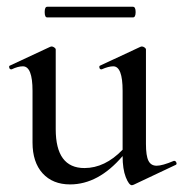

<svg xmlns="http://www.w3.org/2000/svg" viewBox="-20 -531 537 562"><path d="M75.2 -265.1Q75.2 -336.9 46.9 -336.9Q32.7 -336.9 14.2 -328.1H12.2Q8.3 -328.1 7.1 -333Q5.9 -337.9 8.8 -338.9L127 -394L130.9 -395Q134.8 -395 138.9 -392.1Q143.1 -389.2 143.1 -386.2V-152.8Q143.1 -39.1 227.1 -39.1Q287.1 -39.1 338.9 -92.8V-265.1Q338.9 -336.9 311.5 -336.9Q297.9 -336.9 277.8 -328.1H275.9Q272 -328.1 271 -333Q270 -337.9 272.9 -338.9L391.1 -394L395 -395Q398.9 -395 403.1 -392.1Q407.2 -389.2 407.2 -386.2V-109.9Q407.2 -74.7 414.6 -60.3Q421.9 -45.9 438.5 -45.9Q455.1 -45.9 488.8 -60.1H490.2Q494.1 -60.1 496.1 -55.4Q498 -50.8 495.1 -48.8L371.1 9.8Q369.1 10.7 366.2 11.2Q357.4 11.2 348.1 -12.5Q338.9 -36.1 338.9 -74.2Q268.1 8.8 185.1 8.8Q134.3 8.8 104.7 -23.7Q75.2 -56.2 75.2 -113.8ZM369.1 -511.2Q377 -511.2 377 -495.6Q377 -480 369.1 -480H118.2Q110.8 -480 110.8 -495.6Q110.8 -511.2 118.2 -511.2Z"/></svg>

Font: Cormorant-Medium
Style: Regular
Weight: 500
Designer: Christian Thalmann (Catharsis Fonts)
Version: Version 3.000